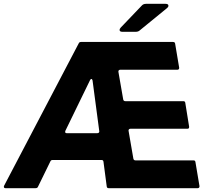

<svg xmlns="http://www.w3.org/2000/svg" viewBox="-60 -982 1117 1002"><path d="M-32 0Q-37 0 -39 -3.5Q-41 -7 -39 -12L351 -756Q354 -763 363 -763H843Q853 -763 854 -754L875 -629V-627Q875 -623 872.5 -620.5Q870 -618 866 -618H567Q563 -618 560 -615Q557 -612 558 -607L583 -463Q585 -454 594 -454H897Q906 -454 907 -445L927 -321V-319Q927 -310 918 -310H620Q616 -310 613 -307Q610 -304 611 -299L636 -154Q638 -145 647 -145H950Q959 -145 960 -136L981 -11V-9Q981 -5 978.5 -2.5Q976 0 972 0H507Q498 0 497 -9L480 -138Q479 -147 470 -147H214Q206 -147 203 -140L138 -7Q135 0 126 0ZM448 -287Q453 -287 456 -290Q459 -293 458 -298L423 -562Q421 -570 417 -570Q413 -570 410 -564L281 -299Q280 -297 280 -294Q280 -287 288 -287ZM579 -816Q564 -816 564 -826Q564 -831 570 -838L680 -953Q688 -962 702 -962H804Q819 -962 819 -952Q819 -946 812 -940L670 -824Q662 -816 648 -816Z"/></svg>

Font: Open Sauce Two ExtraBold Italic
Style: Regular
Weight: 800
Italic angle: -10°
Designer: Alfredo Marco Pradil
Foundry: Creative Sauce Fz LLC
Version: Version 1.477